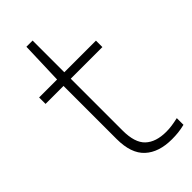

<svg xmlns="http://www.w3.org/2000/svg" viewBox="-238 -793 854 854"><g transform="rotate(-45 189.5 -365.5)"><path d="M292.5 9Q210.5 9 164.8 -33Q119 -75 119 -166V-540.5L125.5 -740H164.5V-174Q164.5 -97 199 -64.8Q233.5 -32.5 298 -32.5Q316 -32.5 333.8 -35Q351.5 -37.5 374 -42.5V-0.5Q351.5 5 332.5 7Q313.5 9 292.5 9ZM6 -500V-540.5H363.5V-500Z"/></g></svg>

Font: Encode Sans SemiExpanded ExtraLight
Style: Regular
Weight: 250
Width: 6
Designer: Multiple Designers
Foundry: Impallari Type
Version: Version 3.002